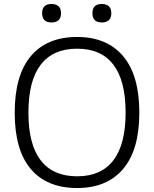

<svg xmlns="http://www.w3.org/2000/svg" viewBox="-20 -936 775 966"><path d="M612 -369Q612 -530 550.5 -610.5Q489 -691 368 -691Q247 -691 185 -610.5Q123 -530 123 -369Q123 -209 185 -129Q247 -49 368 -49Q489 -49 550.5 -129.5Q612 -210 612 -369ZM368 10Q216 10 135 -85.5Q54 -181 54 -369Q54 -557 135 -653.5Q216 -750 368 -750Q518 -750 599.5 -653.5Q681 -557 681 -369Q681 -182 599.5 -86Q518 10 368 10ZM492 -823Q445 -823 445 -870Q445 -916 492 -916Q514 -916 527 -905Q540 -894 540 -870Q540 -845 527 -834Q514 -823 492 -823ZM239 -823Q192 -823 192 -870Q192 -916 239 -916Q261 -916 274 -905Q287 -894 287 -870Q287 -845 274 -834Q261 -823 239 -823Z"/></svg>

Font: EncodeSans
Style: Light
Weight: 300
Designer: Pablo Impallari, Andres Torresi
Foundry: Pablo Impallari, Andres Torresi
Version: Version 1.000; ttfautohint (v1.4.1)